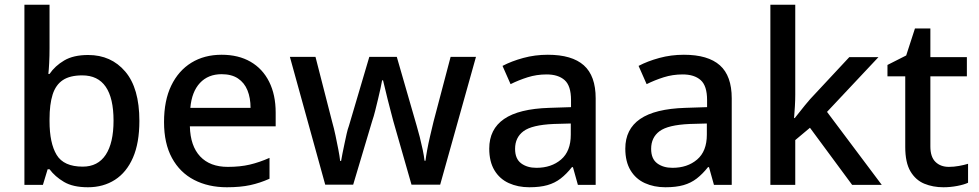

<svg xmlns="http://www.w3.org/2000/svg" viewBox="-20 -780 4129 810"><path d="M189 -577Q189 -544 187.5 -514.5Q186 -485 184 -468H189Q212 -502 251 -525Q290 -548 352 -548Q449 -548 508.5 -478Q568 -408 568 -270Q568 -177 541 -115Q514 -53 465 -21.5Q416 10 351 10Q288 10 250 -12.5Q212 -35 189 -66H181L161 0H83V-760H189ZM327 -462Q275 -462 245 -442Q215 -422 202 -381Q189 -340 189 -277V-269Q189 -176 219 -126.5Q249 -77 329 -77Q393 -77 426 -127Q459 -177 459 -271Q459 -366 426 -414Q393 -462 327 -462Z M915 -549Q986 -549 1037 -519.5Q1088 -490 1115.5 -435Q1143 -380 1143 -305V-247H781Q783 -164 824.5 -120Q866 -76 941 -76Q993 -76 1033.5 -85.5Q1074 -95 1117 -114V-26Q1077 -8 1035.5 1Q994 10 937 10Q859 10 799 -21Q739 -52 705.5 -113.5Q672 -175 672 -265Q672 -356 702.5 -419Q733 -482 787.5 -515.5Q842 -549 915 -549ZM915 -467Q858 -467 823.5 -430Q789 -393 783 -325H1037Q1037 -367 1024 -399Q1011 -431 984 -449Q957 -467 915 -467Z M1639 -270Q1634 -290 1627.5 -314Q1621 -338 1615 -362.5Q1609 -387 1604 -408Q1599 -429 1596 -441H1592Q1590 -429 1585.5 -408Q1581 -387 1575 -362.5Q1569 -338 1563 -313.5Q1557 -289 1550 -269L1470 -1H1352L1203 -540H1311L1381 -267Q1389 -239 1395.5 -208Q1402 -177 1407.5 -148.5Q1413 -120 1415 -101H1419Q1421 -114 1425 -133.5Q1429 -153 1433.5 -174.5Q1438 -196 1442.5 -216Q1447 -236 1452 -249L1538 -540H1654L1738 -249Q1744 -229 1751 -201.5Q1758 -174 1763.5 -147.5Q1769 -121 1771 -102H1775Q1777 -119 1782 -146.5Q1787 -174 1794.5 -206Q1802 -238 1809 -267L1881 -540H1988L1837 -1H1716Z M2291 -549Q2393 -549 2443 -504.5Q2493 -460 2493 -365V0H2418L2397 -75H2393Q2370 -46 2345.5 -27Q2321 -8 2289.5 1Q2258 10 2213 10Q2165 10 2126.5 -7.5Q2088 -25 2066 -61.5Q2044 -98 2044 -153Q2044 -235 2106.5 -278Q2169 -321 2297 -325L2389 -328V-358Q2389 -418 2362 -442Q2335 -466 2286 -466Q2244 -466 2206 -454Q2168 -442 2134 -425L2100 -502Q2138 -522 2187.5 -535.5Q2237 -549 2291 -549ZM2316 -257Q2224 -253 2188.5 -226.5Q2153 -200 2153 -152Q2153 -110 2178.5 -91Q2204 -72 2243 -72Q2306 -72 2347 -107Q2388 -142 2388 -212V-259Z M2865 -549Q2967 -549 3017 -504.5Q3067 -460 3067 -365V0H2992L2971 -75H2967Q2944 -46 2919.5 -27Q2895 -8 2863.5 1Q2832 10 2787 10Q2739 10 2700.5 -7.5Q2662 -25 2640 -61.5Q2618 -98 2618 -153Q2618 -235 2680.5 -278Q2743 -321 2871 -325L2963 -328V-358Q2963 -418 2936 -442Q2909 -466 2860 -466Q2818 -466 2780 -454Q2742 -442 2708 -425L2674 -502Q2712 -522 2761.5 -535.5Q2811 -549 2865 -549ZM2890 -257Q2798 -253 2762.5 -226.5Q2727 -200 2727 -152Q2727 -110 2752.5 -91Q2778 -72 2817 -72Q2880 -72 2921 -107Q2962 -142 2962 -212V-259Z M3335 -380Q3335 -359 3333.5 -332Q3332 -305 3330 -282H3333Q3341 -292 3352.5 -306.5Q3364 -321 3376 -336Q3388 -351 3398 -362L3563 -539H3686L3469 -308L3700 0H3575L3397 -241L3335 -189V0H3230V-760H3335Z M3983 -76Q4004 -76 4026 -80Q4048 -84 4064 -89V-9Q4047 -1 4018 4.5Q3989 10 3960 10Q3916 10 3879.5 -5Q3843 -20 3821 -57Q3799 -94 3799 -160V-458H3724V-506L3803 -546L3840 -660H3905V-539H4059V-458H3905V-162Q3905 -118 3926.5 -97Q3948 -76 3983 -76Z"/></svg>

Font: Noto Sans Armenian Medium
Style: Regular
Weight: 500
Designer: Monotype Design Team
Foundry: Monotype Imaging Inc.
Version: Version 2.007